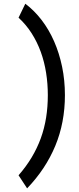

<svg xmlns="http://www.w3.org/2000/svg" viewBox="-20 -821 428 1041"><path d="M332 -305.2Q332 -156.2 279.8 -30.3Q227.5 95.7 127 200.2L80.6 129.4Q121.6 82.5 151.6 32.5Q181.6 -17.6 201.2 -71.3Q220.7 -125 230 -183.3Q239.3 -241.7 239.3 -305.2Q239.3 -366.7 230 -426Q220.7 -485.4 201.2 -539.3Q181.6 -593.3 151.6 -640.4Q121.6 -687.5 80.6 -725.1L117.2 -800.8Q165.5 -764.6 205.3 -712.9Q245.1 -661.1 273.2 -597.2Q301.3 -533.2 316.7 -459.2Q332 -385.3 332 -305.2Z"/></svg>

Font: Andika DR AuSIL
Style: Regular
Weight: 400
Designer: Annie Olsen & Victor Gaultney
Foundry: SIL International
Version: Version 0.003